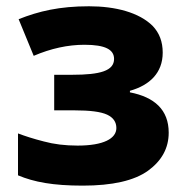

<svg xmlns="http://www.w3.org/2000/svg" viewBox="-20 -579 590 609"><path d="M262.2 -559.1C168.5 -559.1 103 -543.5 39.1 -518.1L86.9 -401.9C141.6 -425.3 195.3 -437 248 -437C314.5 -437 341.8 -421.4 341.8 -392.1C341.8 -354.5 298.3 -341.8 209 -341.8H151.9V-229H215.8C265.1 -229 299.8 -224.6 319.8 -215.3C339.4 -206.1 349.1 -191.9 349.1 -172.9C349.1 -139.6 308.6 -117.2 226.1 -117.2C186.5 -117.2 150.9 -121.6 118.7 -130.4C85.9 -138.7 59.1 -147.5 37.1 -155.8V-22.9C87.9 -1.5 148.4 9.8 242.2 9.8C336.4 9.8 405.8 -5.9 449.7 -37.6C493.2 -69.3 515.1 -109.4 515.1 -158.2C515.1 -231 469.7 -271 392.1 -286.1V-291C454.6 -308.6 496.1 -347.7 496.1 -412.1C496.1 -446.8 485.4 -474.6 464.4 -496.6C421.4 -539.6 346.2 -559.1 262.2 -559.1Z"/></svg>

Font: Noto Reveo Sans
Style: Regular
Weight: 800
Designer: Monotype Design Team
Foundry: Monotype Imaging Inc.
Version: Version 2.007